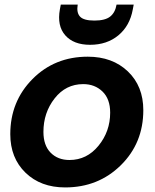

<svg xmlns="http://www.w3.org/2000/svg" viewBox="-20 -811 678 840"><path d="M607 -329Q607 -185 508.5 -88Q410 9 265 9Q158 9 91.5 -55.5Q25 -120 25 -224Q25 -367 122 -465Q219 -563 364 -563Q472 -563 539.5 -498.5Q607 -434 607 -329ZM170 -234Q170 -175 201.5 -143Q233 -111 284 -111Q360 -111 411 -173.5Q462 -236 462 -318Q462 -378 428.5 -410.5Q395 -443 344 -443Q268 -443 219 -380.5Q170 -318 170 -234ZM561 -770Q548 -698 498 -656.5Q448 -615 374 -615Q302 -615 265.5 -656.5Q229 -698 242 -770L246 -791H320Q314 -756 330 -738.5Q346 -721 393 -721Q440 -721 462 -738.5Q484 -756 490 -791H565Z"/></svg>

Font: Poppins SemiBold
Style: Italic
Weight: 600
Italic angle: -10°
Designer: Ninad Kale (Devanagari), Jonny Pinhorn (Latin)
Foundry: Indian Type Foundry
Version: Version 3.200;PS 1.000;hotconv 16.6.54;makeotf.lib2.5.65590